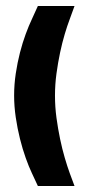

<svg xmlns="http://www.w3.org/2000/svg" viewBox="-20 -596 351 639"><path d="M106 23 86 -20Q76 -41 65.5 -70.5Q55 -100 46.5 -134Q38 -168 32.5 -205Q27 -242 27 -278Q27 -315 32.5 -351.5Q38 -388 46.5 -421Q55 -454 65.5 -482.5Q76 -511 86 -532L106 -576H228L212 -532Q204 -511 195.5 -482.5Q187 -454 180 -421Q173 -388 168 -351.5Q163 -315 163 -278Q163 -240 168 -203.5Q173 -167 180 -133.5Q187 -100 195.5 -71Q204 -42 212 -20L228 23Z"/></svg>

Font: Shorif Bongobondhu ANSI V1
Style: Regular
Weight: 400
Designer: Shorif Uddin Shishir, Shorif art & Design, e-mail : shorifart@gmail.com, facebook : Shorif2001
Foundry: Lipighor Font Foundry
Version: Designed by Shorif Uddin Shishir | Developed by Niladri Shek